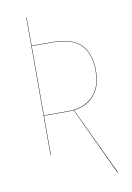

<svg xmlns="http://www.w3.org/2000/svg" viewBox="-91 -737 642 934"><g transform="rotate(-10 230.0 -270.0)"><path d="M415 140.1H412.1L254.4 -195.3Q242.7 -193.8 230 -193.8H107.9V0H106V-680.2H107.9V-540H209Q309.6 -540 352.3 -494.9Q395 -449.7 395 -366.2Q395 -288.6 357.2 -245.6Q319.3 -202.6 256.3 -195.3ZM107.9 -195.8H230Q302.2 -195.8 347.7 -238.8Q393.1 -281.7 393.1 -366.2Q393.1 -449.2 350.8 -493.7Q308.6 -538.1 209 -538.1H107.9Z"/></g></svg>

Font: Fira Sans Compressed Two
Style: Regular
Weight: 100
Width: 1
Designer: Carrois Corporate & Edenspiekermann AG
Foundry: Carrois Corporate GbR & Edenspiekermann AG
Version: Version 4.203;PS 004.203;hotconv 1.0.88;makeotf.lib2.5.64775